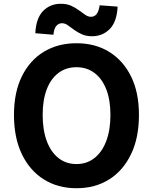

<svg xmlns="http://www.w3.org/2000/svg" viewBox="-20 -983 810 1017"><path d="M385 14Q287 14 212.5 -32.5Q138 -79 96 -166Q54 -253 54 -374Q54 -494 96 -579Q138 -664 212.5 -709Q287 -754 385 -754Q484 -754 558 -708.5Q632 -663 674 -578.5Q716 -494 716 -374Q716 -253 674 -166Q632 -79 558 -32.5Q484 14 385 14ZM385 -114Q440 -114 480.5 -146Q521 -178 543 -236.5Q565 -295 565 -374Q565 -453 543 -509.5Q521 -566 480.5 -596.5Q440 -627 385 -627Q330 -627 289.5 -596.5Q249 -566 227.5 -509.5Q206 -453 206 -374Q206 -295 227.5 -236.5Q249 -178 289.5 -146Q330 -114 385 -114ZM467 -791Q437 -791 413.5 -801.5Q390 -812 372 -825.5Q354 -839 339 -849.5Q324 -860 308 -860Q291 -860 278.5 -846Q266 -832 263 -799L167 -807Q171 -887 208.5 -925Q246 -963 302 -963Q334 -963 357 -952.5Q380 -942 398 -928.5Q416 -915 431.5 -904.5Q447 -894 462 -894Q480 -894 491.5 -908Q503 -922 508 -955L603 -948Q599 -867 561 -829Q523 -791 467 -791Z"/></svg>

Font: Noto Sans TC Thin
Style: Bold
Weight: 700
Version: Version 2.004-H2;hotconv 1.0.118;makeotfexe 2.5.65603